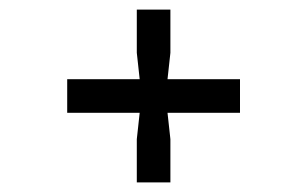

<svg xmlns="http://www.w3.org/2000/svg" viewBox="-20 -500 640 400"><path d="M265 -210 271 -265H120V-335H271L265 -390V-480H335V-390L329 -335H480V-265H329L335 -210V-120H265Z"/></svg>

Font: Sligoil Micro
Style: Regular
Weight: 400
Designer: Ariel Martín Pérez
Foundry: Igor Stepanchenko
Version: Version 1.001